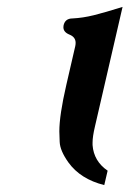

<svg xmlns="http://www.w3.org/2000/svg" viewBox="-20 -515 373 553"><path d="M253.4 -150.4Q246.6 -121.6 246.6 -104.5V-97.2Q250 -50.8 290 -23.4L280.3 18.1Q211.9 1 177.2 -46.9Q152.8 -81.1 151.9 -106.4Q150.9 -131.8 150.9 -136.7Q150.9 -183.1 170.9 -270L196.8 -382.3Q197.8 -387.2 197.8 -391.6Q197.8 -408.2 180.2 -415.3Q162.6 -422.4 162.6 -436.5Q162.6 -439 163.1 -441.9Q167.5 -461.9 189 -461.9Q218.8 -463.4 250.2 -471.2Q281.7 -479 333 -495.1Z"/></svg>

Font: Caudex
Style: Bold
Weight: 700
Italic angle: -13°
Version: Version 1.04